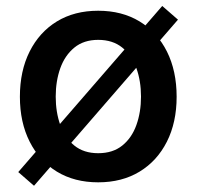

<svg xmlns="http://www.w3.org/2000/svg" viewBox="-20 -588 646 631"><path d="M302.7 11.2Q224.6 11.2 167 -23.9Q109.4 -59.1 77.4 -122.6Q45.4 -186 45.4 -270Q45.4 -355 77.4 -418.7Q109.4 -482.4 167 -517.6Q224.6 -552.7 302.7 -552.7Q380.9 -552.7 438.7 -517.6Q496.6 -482.4 528.6 -418.7Q560.5 -355 560.5 -270Q560.5 -186 528.6 -122.6Q496.6 -59.1 438.7 -23.9Q380.9 11.2 302.7 11.2ZM302.7 -84.5Q350.6 -84.5 381.8 -109.6Q413.1 -134.8 428.2 -177Q443.4 -219.2 443.4 -270.5Q443.4 -321.8 428.2 -364Q413.1 -406.2 381.8 -431.6Q350.6 -457 302.7 -457Q255.4 -457 224.4 -431.6Q193.4 -406.2 178.2 -364Q163.1 -321.8 163.1 -270.5Q163.1 -219.2 178.2 -177Q193.4 -134.8 224.4 -109.6Q255.4 -84.5 302.7 -84.5ZM91.8 22.5 40 -22.5 513.2 -568.4 564.9 -523.4Z"/></svg>

Font: Inter
Style: 540
Weight: 540
Designer: Rasmus Andersson
Foundry: rsms
Version: Version 4.001;git-66647c0bb